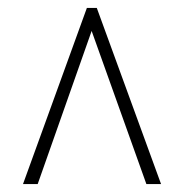

<svg xmlns="http://www.w3.org/2000/svg" viewBox="-20 -734 464 484"><path d="M38 -270 199 -714H224L386 -270H349L211 -656L75 -270Z"/></svg>

Font: Noto Serif Bengali ExtraCondensed ExtraLight
Style: Regular
Weight: 200
Width: 2
Designer: Juan Bruce, Universal Thirst, Indian Type Foundry and the Monotype Design Team.
Foundry: Monotype Imaging Inc.
Version: Version 2.003; ttfautohint (v1.8.4.7-5d5b)